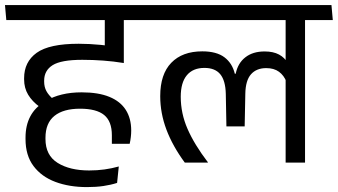

<svg xmlns="http://www.w3.org/2000/svg" viewBox="-37 -653 1356 771"><path d="M330.8 -572.4H556.1L550.6 -632.6H325.4ZM460.1 -593.5H385V-478L460.1 -477.7ZM563.8 -572.4 558.4 -632.6H-17L-11.7 -572.4ZM383.8 -591.3V-422.2L460.2 -401.1V-591.3ZM122.2 -223.9 175.8 -255.5Q158.2 -270.8 149.2 -287.4Q140.3 -303.9 140.3 -325.5V-329Q140.3 -370 174.5 -391.4Q208.8 -412.8 293.4 -412.8Q336.3 -412.8 377.6 -409.7Q419 -406.7 460.2 -399.9V-460Q415.2 -468.2 368.5 -472.7Q321.7 -477.3 279 -477.3Q160.7 -477.3 110.2 -440.9Q59.8 -404.5 59.8 -338.8V-334.2Q59.8 -299.7 76 -272.7Q92.3 -245.6 122.2 -223.9ZM433.2 81.5 440 15.5Q412.2 23.3 382.8 27.4Q353.4 31.5 320.9 31.5Q243.4 31.5 194.5 1.1Q145.6 -29.3 145.6 -94.9V-99.5Q145.6 -158.6 181.5 -187.6Q217.4 -216.5 284.5 -216.5Q350.1 -216.5 381.2 -191.2Q412.2 -165.8 412.2 -110V-75.5H483.7Q486.8 -88.9 488.3 -102.3Q489.9 -115.6 489.9 -128.9Q489.9 -177.5 468.1 -211.7Q446.4 -245.9 402.4 -264Q358.3 -282.2 290.8 -282.2Q247.3 -282.2 211.4 -273.4Q175.4 -264.7 150.3 -248.8L141 -243.4Q103.8 -221.7 84.7 -185.7Q65.5 -149.7 65.5 -100.3V-94.4Q65.5 -29 97.5 13.7Q129.5 56.5 185.3 77.4Q241.1 98.3 312.2 98.3Q348.9 98.3 378.5 93.9Q408 89.6 433.2 81.5Z M1187.9 -593.4H1110V0H1187.9ZM1058.6 -572.4H1299.4L1294 -632.6H1053.3ZM533.8 -572.4H1246.9L1241.4 -632.6H528.4ZM775.2 -446.8Q695.2 -446.8 650.8 -400.9Q606.4 -355.1 606.4 -266.9Q606.4 -198.7 631.3 -132.5Q656.3 -66.3 705.1 0H797.7V-1.5Q743.1 -73.2 716 -135.6Q688.8 -197.9 688.8 -264.6Q688.8 -321.4 713.3 -350.8Q737.8 -380.3 783.9 -380.3Q826.5 -380.3 847.5 -354.9Q868.4 -329.5 869.7 -276.3L872.2 -145.3H945.5L948.1 -276.3Q949 -329.8 970.9 -354.7Q992.9 -379.5 1032.1 -379.5Q1063.2 -379.5 1083.3 -364.8Q1103.4 -350 1113.4 -324.1L1118.8 -399.2Q1106.4 -421.6 1083.4 -434Q1060.3 -446.4 1025.4 -446.4Q978.4 -446.4 948.3 -422.9Q918.1 -399.5 909.5 -357H905.9Q895.8 -399.1 864.3 -422.9Q832.7 -446.8 775.2 -446.8Z"/></svg>

Font: Anek Devanagari Medium
Style: Regular
Weight: 500
Designer: Kailash Malviya (Devanagari) & Yesha Goshar (Latin)
Foundry: Ek Type
Version: Version 1.003